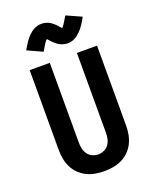

<svg xmlns="http://www.w3.org/2000/svg" viewBox="-176 -1077 953 1184"><g transform="rotate(-20 300.0 -485.5)"><path d="M300 8Q271 8 241.5 3Q212 -2 185.5 -15Q159 -28 137.5 -49Q116 -70 103 -96.5Q90 -123 84.5 -152Q79 -181 79 -210V-735H211V-210Q211 -190 215.5 -170.5Q220 -151 231.5 -135Q243 -119 261.5 -110.5Q280 -102 300 -102Q320 -102 338.5 -110.5Q357 -119 368.5 -135Q380 -151 384.5 -170.5Q389 -190 389 -210V-735H521V-210Q521 -181 515.5 -152Q510 -123 497 -96.5Q484 -70 462.5 -49Q441 -28 414.5 -15Q388 -2 358.5 3Q329 8 300 8ZM356 -810Q347 -810 339.5 -811.5Q332 -813 323 -816Q314 -819 307 -822.5Q300 -826 292 -832Q284 -838 277.5 -844Q271 -850 265.5 -855.5Q260 -861 254 -868Q248 -875 244 -879Q239 -875 236.5 -872Q234 -869 231 -864.5Q228 -860 224.5 -854.5Q221 -849 217 -842.5Q213 -836 208.5 -828.5Q204 -821 199 -812L101 -857Q108 -870 115 -881.5Q122 -893 129 -903.5Q136 -914 143 -922.5Q150 -931 157.5 -938.5Q165 -946 175 -954Q185 -962 196 -967.5Q207 -973 219 -976Q231 -979 244 -979Q253 -979 260.5 -978Q268 -977 277 -974Q286 -971 293 -967.5Q300 -964 308 -958Q316 -952 322.5 -946Q329 -940 334.5 -934Q340 -928 345.5 -921.5Q351 -915 356 -910Q361 -915 363.5 -918Q366 -921 369 -925.5Q372 -930 375.5 -935.5Q379 -941 383 -947.5Q387 -954 391.5 -961.5Q396 -969 401 -977L499 -933Q492 -919 485 -907.5Q478 -896 471 -886Q464 -876 457 -867Q450 -858 442.5 -851Q435 -844 425 -835.5Q415 -827 404 -821.5Q393 -816 381 -813Q369 -810 356 -810Z"/></g></svg>

Font: Iosevka Curly XBdEx
Style: Regular
Weight: 800
Width: 7
Monospace: yes
Designer: Belleve Invis
Foundry: Belleve Invis
Version: Version 11.1.0; ttfautohint (v1.8.3)